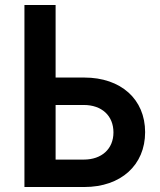

<svg xmlns="http://www.w3.org/2000/svg" viewBox="-20 -750 640 770"><path d="M318 0C465 0 562 -88 562 -220C562 -352 465 -439 318 -439H203V-730H78V0ZM203 -329H316C388 -329 435 -286 435 -219C435 -153 388 -110 316 -110H203Z"/></svg>

Font: Tekne LDO
Style: Bold
Weight: 700
Monospace: yes
Designer: Alessio Laiso, Mario Rullo, Paolo Rosset
Foundry: Alessio Laiso
Version: Version 1.000;hotconv 1.0.109;makeotfexe 2.5.65596